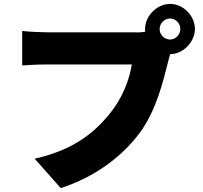

<svg xmlns="http://www.w3.org/2000/svg" viewBox="-20 -894 1040 986"><path d="M697 -211C783 -327 818 -478 842 -572C845 -584 849 -601 854 -616C921 -616 981 -679 981 -745C981 -813 921 -874 854 -874C792 -874 734 -822 726 -760L725 -747V-745C725 -739 725 -735 726 -731C699 -726 675 -728 658 -728H226C193 -728 126 -731 94 -735V-558C119 -560 177 -563 226 -563H657C644 -483 609 -391 545 -312C466 -214 359 -124 158 -79L292 72C468 15 607 -90 697 -211ZM800 -740C800 -742 800 -743 800 -745C800 -774 824 -799 854 -799C882 -799 906 -774 906 -745C906 -716 882 -691 854 -691C826 -691 802 -713 800 -740ZM725 -755C725 -753 725 -752 725 -750V-747ZM725 -746V-747V-746Z"/></svg>

Font: Glow Sans SC Normal Heavy
Style: Regular
Weight: 900
Designer: Ryoko NISHIZUKA (kana, bopomofo & ideographs); Paul D. Hunt (Latin, Greek & Cyrillic); Sandoll Communications, Soo-young
Version: Version 0.93